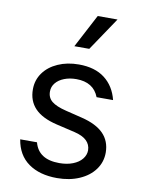

<svg xmlns="http://www.w3.org/2000/svg" viewBox="-90 -863 697 936"><g transform="rotate(10 259.0 -395.0)"><path d="M49 -143.5H132.1Q153.1 -62.5 256.4 -62.5Q294.4 -62.5 323.3 -73.9Q352.3 -85.2 368.1 -104.8Q383.9 -124.3 384.2 -147.7Q383.5 -205.6 303.3 -224.4L212.4 -245.7Q138.1 -263.1 102.6 -300.4Q67.1 -337.7 67.5 -394.9Q67.5 -440.3 93.2 -476.2Q119 -512.1 164.8 -532.3Q210.6 -552.6 267.8 -552.6Q347.3 -552.6 396.1 -515.1Q445 -477.6 461.6 -410.5H380Q353 -480.1 267.8 -480.1Q234.7 -480.1 208.1 -469.6Q181.5 -459.2 166.4 -440.7Q151.3 -422.2 151.3 -399.1Q150.9 -368.3 173.1 -350Q195.3 -331.7 245 -319.6L326 -299.7Q398.8 -282 434.7 -245.4Q470.5 -208.8 470.9 -152Q470.9 -105.1 443.9 -68Q416.9 -30.9 368.4 -9.8Q320 11.4 257.8 11.4Q171.5 11.4 116.5 -27.7Q61.4 -66.8 49 -143.5ZM304 -636.4H230.1L316.8 -801.1H414.8Z"/></g></svg>

Font: Riot Sans
Style: Regular
Weight: 400
Designer: Rasmus Andersson
Foundry: rsms
Version: Version 4.001